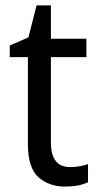

<svg xmlns="http://www.w3.org/2000/svg" viewBox="-20 -679 364 709"><path d="M239 -62Q256 -62 274 -65Q292 -68 305 -73V-6Q271 10 220 10Q161 10 122 -24.5Q83 -59 83 -148V-468H16V-511L85 -541L115 -659H168V-536H299V-468H168V-153Q168 -62 239 -62Z"/></svg>

Font: Noto Sans Hebrew SemiCondensed
Style: Regular
Weight: 400
Width: 4
Designer: Monotype Design Team
Foundry: Monotype Imaging Inc.
Version: Version 2.004; ttfautohint (v1.8.4.7-5d5b)